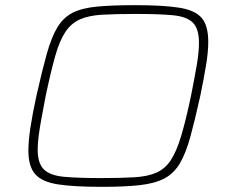

<svg xmlns="http://www.w3.org/2000/svg" viewBox="-20 -716 886 744"><path d="M374 8Q267 8 205 -1.5Q143 -11 116.5 -41Q90 -71 90 -132Q90 -170 98 -222.5Q106 -275 121 -344Q143 -442 161 -506.5Q179 -571 202 -609.5Q225 -648 261.5 -666.5Q298 -685 356.5 -690.5Q415 -696 503 -696Q614 -696 675.5 -686Q737 -676 762 -646Q787 -616 787 -554Q787 -515 778.5 -463.5Q770 -412 756 -344Q735 -249 717.5 -185.5Q700 -122 677 -83Q654 -44 617 -24.5Q580 -5 521.5 1.5Q463 8 374 8ZM371 -26Q448 -26 500 -29Q552 -32 586 -47Q620 -62 642 -95.5Q664 -129 682 -189Q700 -249 720 -344Q734 -414 742.5 -464Q751 -514 751 -550Q751 -605 727 -628.5Q703 -652 649.5 -657Q596 -662 506 -662Q428 -662 376 -659Q324 -656 290 -641Q256 -626 233.5 -592.5Q211 -559 194 -499Q177 -439 157 -344Q148 -297 141 -259Q134 -221 130 -191Q126 -161 126 -137Q126 -83 150 -59.5Q174 -36 227.5 -31Q281 -26 371 -26Z"/></svg>

Font: Saira Expanded Thin
Style: Italic
Weight: 250
Width: 7
Italic angle: -12°
Designer: Hector Gatti with collaboration of the Omnibus-Type team
Foundry: Omnibus-Type
Version: Version 1.101